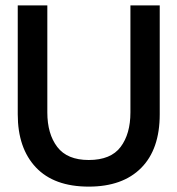

<svg xmlns="http://www.w3.org/2000/svg" viewBox="-20 -680 660 714"><path d="M310 14Q181 14 113.5 -57.5Q46 -129 46 -255V-660H156V-262Q156 -182 193 -133.5Q230 -85 310 -85Q392 -85 428.5 -133.5Q465 -182 465 -262V-660H574V-255Q574 -125 505 -55.5Q436 14 310 14Z"/></svg>

Font: Bricolage Grotesque 48pt Medium
Style: Regular
Weight: 500
Designer: Mathieu Triay
Foundry: Atelier Triay
Version: Version 1.000; ttfautohint (v1.8.4.7-5d5b);gftools[0.9.32]